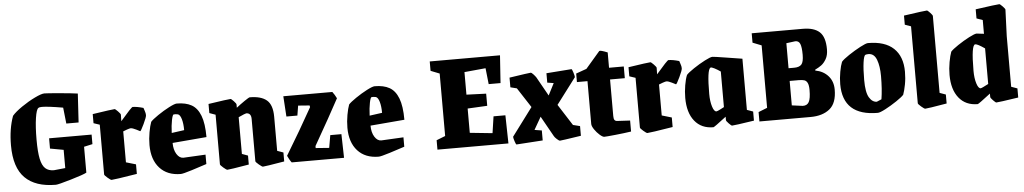

<svg xmlns="http://www.w3.org/2000/svg" viewBox="-38 -985 7054 1323"><g transform="rotate(-5 3489.0 -324.0)"><path d="M21 -285Q21 -399 53 -487Q75 -513 121.5 -545Q168 -577 214.5 -599.5Q261 -622 281 -622Q299 -622 384.5 -614.5Q470 -607 511 -601L499 -402H414L402 -513Q298 -531 257 -531Q239 -531 232 -526Q218 -518 209 -458Q200 -398 200 -309Q200 -224 210 -176.5Q220 -129 242 -109Q264 -89 301 -89L380 -97V-223L287 -240V-311H581V-245L522 -232V-53Q501 -41 411.5 -14.5Q322 12 306 12Q165 12 93 -60Q21 -132 21 -285Z M643 -30V-374L601 -388V-451Q739 -472 754 -472Q759 -472 776.5 -454Q794 -436 794 -430L793 -385Q871 -476 879 -476Q908 -476 953 -463Q954 -459 960 -442Q966 -425 966 -412Q966 -398 944 -352Q922 -306 917 -305Q915 -306 890.5 -318.5Q866 -331 852 -331Q847 -331 826 -324Q805 -317 800 -314V-100L868 -80V-14Q708 12 691 12Q685 12 664 -6Q643 -24 643 -30Z M972 -204Q972 -248 980 -292.5Q988 -337 998 -363Q1011 -378 1050.5 -405Q1090 -432 1129.5 -452.5Q1169 -473 1184 -473Q1246 -473 1286 -450.5Q1326 -428 1347 -373.5Q1368 -319 1368 -225L1132 -205Q1132 -158 1151 -127.5Q1170 -97 1197 -97L1351 -105V-40Q1310 -26 1247.5 -6.5Q1185 13 1170 13Q1077 13 1024.5 -45Q972 -103 972 -204ZM1186 -398Q1179 -400 1169 -400.5Q1159 -401 1156 -400Q1149 -399 1141.5 -362.5Q1134 -326 1132 -274L1219 -286Q1219 -331 1210 -362Q1201 -393 1186 -398Z M1444 -30V-373L1402 -388V-451Q1541 -472 1556 -472Q1561 -472 1577.5 -454.5Q1594 -437 1594 -431V-408Q1619 -428 1651 -450Q1683 -472 1689 -472Q1767 -472 1806 -439Q1845 -406 1845 -324V-88L1887 -73V-11Q1751 12 1738 12Q1732 12 1710.5 -6Q1689 -24 1689 -30V-322Q1689 -364 1655 -364Q1649 -364 1601 -342V-88L1642 -73V-11Q1507 12 1492 12Q1486 12 1465 -6Q1444 -24 1444 -30Z M1910 -48Q2011 -214 2097 -368L2095 -380L2016 -386L2005 -318H1929L1920 -459H2259Q2265 -452 2274 -437Q2283 -422 2287 -413Q2225 -297 2111 -98V-84L2204 -77L2219 -164H2296L2300 0H1938Q1932 -7 1923 -22.5Q1914 -38 1910 -48Z M2341 -204Q2341 -248 2349 -292.5Q2357 -337 2367 -363Q2380 -378 2419.5 -405Q2459 -432 2498.5 -452.5Q2538 -473 2553 -473Q2615 -473 2655 -450.5Q2695 -428 2716 -373.5Q2737 -319 2737 -225L2501 -205Q2501 -158 2520 -127.5Q2539 -97 2566 -97L2720 -105V-40Q2679 -26 2616.5 -6.5Q2554 13 2539 13Q2446 13 2393.5 -45Q2341 -103 2341 -204ZM2555 -398Q2548 -400 2538 -400.5Q2528 -401 2525 -400Q2518 -399 2510.5 -362.5Q2503 -326 2501 -274L2588 -286Q2588 -331 2579 -362Q2570 -393 2555 -398Z M2946 0V-65L3007 -89V-521L2946 -545V-610H3432L3419 -419H3337L3325 -530L3178 -516V-360L3314 -355V-271L3178 -264V-96L3334 -80L3351 -195H3433L3437 0Z M3473 -43 3617 -236 3528 -373 3484 -384V-451Q3623 -472 3632 -472Q3638 -472 3650 -459Q3662 -446 3668 -437L3742 -305L3784 -387L3740 -394V-459Q3904 -472 3914 -472Q3918 -472 3925.5 -448Q3933 -424 3933 -415L3797 -235L3891 -88L3939 -76V-9Q3802 12 3793 12Q3786 12 3771.5 -1.5Q3757 -15 3753 -23L3674 -164L3624 -77L3674 -69V0Q3504 12 3492 12Q3488 12 3480.5 -11Q3473 -34 3473 -43Z M4017 -84V-380H3944V-439L4017 -465L4116 -580Q4124 -585 4173 -565V-459H4275V-378H4173V-126Q4173 -106 4178.5 -98Q4184 -90 4196 -89L4286 -84V-8Q4240 -1 4176.5 5.5Q4113 12 4099 12Q4088 12 4068 -5.5Q4048 -23 4032.5 -46Q4017 -69 4017 -84Z M4349 -30V-374L4307 -388V-451Q4445 -472 4460 -472Q4465 -472 4482.5 -454Q4500 -436 4500 -430L4499 -385Q4577 -476 4585 -476Q4614 -476 4659 -463Q4660 -459 4666 -442Q4672 -425 4672 -412Q4672 -398 4650 -352Q4628 -306 4623 -305Q4621 -306 4596.5 -318.5Q4572 -331 4558 -331Q4553 -331 4532 -324Q4511 -317 4506 -314V-100L4574 -80V-14Q4414 12 4397 12Q4391 12 4370 -6Q4349 -24 4349 -30Z M4678 -206Q4678 -249 4685.5 -293Q4693 -337 4704 -363Q4717 -378 4756.5 -404.5Q4796 -431 4835.5 -451.5Q4875 -472 4889 -472Q4899 -472 4980.5 -459Q5062 -446 5094 -441V-87L5136 -72V-9Q4998 12 4983 12Q4978 12 4961 -5.5Q4944 -23 4944 -29V-53Q4860 12 4854 12Q4771 12 4724.5 -46Q4678 -104 4678 -206ZM4938 -120V-366Q4918 -380 4897 -391Q4876 -402 4869 -399Q4845 -386 4845 -219Q4845 -168 4856.5 -131.5Q4868 -95 4884 -95Q4890 -95 4913 -107Q4936 -119 4938 -120Z M5173 -65 5234 -89V-521L5173 -545V-610H5526Q5604 -610 5642 -575Q5680 -540 5680 -455Q5680 -414 5664.5 -387.5Q5649 -361 5630.5 -347.5Q5612 -334 5587 -322V-316Q5642 -306 5675.5 -268.5Q5709 -231 5709 -174Q5709 -80 5659.5 -40Q5610 0 5527 0H5173ZM5510 -432Q5510 -485 5500.5 -507.5Q5491 -530 5467 -529L5405 -521V-348H5444Q5479 -348 5494.5 -365Q5510 -382 5510 -432ZM5536 -186Q5536 -219 5528 -235Q5520 -251 5506 -255.5Q5492 -260 5467 -260H5405V-91L5480 -81Q5510 -80 5523 -103.5Q5536 -127 5536 -186Z M5750 -207Q5750 -249 5758 -292.5Q5766 -336 5776 -360Q5789 -376 5829.5 -403Q5870 -430 5910.5 -451.5Q5951 -473 5965 -473Q6082 -473 6142 -416.5Q6202 -360 6202 -254Q6202 -208 6194 -166Q6186 -124 6176 -97Q6163 -82 6123.5 -55.5Q6084 -29 6045 -8.5Q6006 12 5991 12Q5750 12 5750 -207ZM6024 -79Q6035 -147 6035 -239Q6035 -307 6018 -352Q6001 -397 5962 -397Q5948 -397 5941 -394Q5930 -390 5923.5 -343Q5917 -296 5917 -222Q5917 -136 5938.5 -100.5Q5960 -65 5991 -65Q5996 -66 6024 -79Z M6271 -30V-562L6229 -577V-640Q6374 -661 6389 -661Q6394 -661 6410.5 -643.5Q6427 -626 6427 -620V-88L6469 -73V-11Q6334 12 6319 12Q6313 12 6292 -6Q6271 -24 6271 -30Z M6506 -205Q6506 -249 6514 -293.5Q6522 -338 6532 -364Q6545 -379 6584.5 -405.5Q6624 -432 6663.5 -452.5Q6703 -473 6717 -473L6741 -470L6767 -467V-562L6725 -577V-640Q6874 -661 6890 -661Q6895 -661 6912 -643.5Q6929 -626 6929 -620L6922 -437V-87L6964 -72V-9Q6826 12 6811 12Q6806 12 6789 -5.5Q6772 -23 6772 -29V-53Q6688 12 6682 12Q6599 12 6552.5 -46Q6506 -104 6506 -205ZM6766 -120V-366Q6717 -400 6701 -400Q6673 -400 6673 -219Q6673 -168 6684.5 -131.5Q6696 -95 6712 -95Q6719 -95 6766 -120Z"/></g></svg>

Font: Grenze ExtraBold
Style: Regular
Weight: 800
Designer: Renata Polastri
Foundry: Omnibus-Type
Version: Version 1.002; ttfautohint (v1.8)